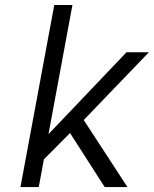

<svg xmlns="http://www.w3.org/2000/svg" viewBox="-20 -759 624 779"><path d="M63 0 200.2 -738.8H273.9L176.8 -214.8L493.2 -546.9H584L319.8 -272L497.1 0H404.8L264.2 -219.2L158.2 -112.8L137.2 0Z"/></svg>

Font: Involve
Style: Italic
Weight: 400
Italic angle: -10.5°
Designer: Stefan Peev
Foundry: Context Ltd.
Version: Version 1.001